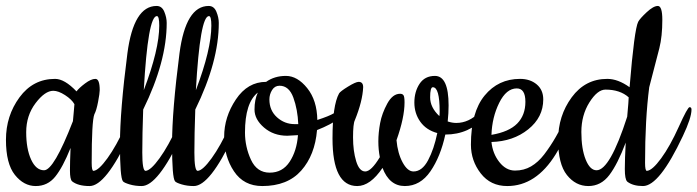

<svg xmlns="http://www.w3.org/2000/svg" viewBox="-20 -620 2343 645"><path d="M281 5Q242 5 222 -11Q215 -18 215 -46.5Q215 -75 217 -123Q191 -58 165.5 -26.5Q140 5 100 5Q60 5 30 -32.5Q0 -70 0 -150.5Q0 -231 45.5 -293Q91 -355 165 -355Q197 -355 237 -313Q245 -324 265.5 -339.5Q286 -355 300.5 -355Q315 -355 315 -317Q315 -307 309.5 -278Q304 -249 297 -236Q288 -213 288 -73Q288 -46 294 -46Q311 -47 341 -88.5Q371 -130 400.5 -195Q430 -260 436.5 -260Q443 -260 443 -252Q443 -224 414 -163Q335 5 281 5ZM159 -315Q131 -315 99.5 -273.5Q68 -232 68 -176Q68 -120 84.5 -84Q101 -48 128 -48Q161 -48 225 -213Q226 -221 227.5 -240.5Q229 -260 230 -270Q221 -286 198.5 -300.5Q176 -315 159 -315Z M456 5Q434 5 415.5 -0.5Q397 -6 393 -11Q383 -23 383 -135.5Q383 -248 408 -441Q429 -600 506 -600Q524 -600 532 -580.5Q540 -561 540 -543Q540 -413 461 -252Q458 -169 458 -107.5Q458 -46 469 -46Q486 -47 516 -88.5Q546 -130 575.5 -195Q605 -260 611.5 -260Q618 -260 618 -252Q618 -224 589 -163Q510 5 456 5ZM515 -534Q515 -566 507 -566Q477 -566 463 -317Q515 -454 515 -534Z M631 5Q609 5 590.5 -0.5Q572 -6 568 -11Q558 -23 558 -135.5Q558 -248 583 -441Q604 -600 681 -600Q699 -600 707 -580.5Q715 -561 715 -543Q715 -413 636 -252Q633 -169 633 -107.5Q633 -46 644 -46Q661 -47 691 -88.5Q721 -130 750.5 -195Q780 -260 786.5 -260Q793 -260 793 -252Q793 -224 764 -163Q685 5 631 5ZM690 -534Q690 -566 682 -566Q652 -566 638 -317Q690 -454 690 -534Z M1046 -217Q1086 -230 1101.5 -239.5Q1117 -249 1125 -254L1137 -261Q1142 -264 1145 -264Q1153 -264 1153 -255Q1153 -246 1122 -223.5Q1091 -201 1045 -183Q1038 -99 992 -47Q946 5 861 5Q799 5 766 -44.5Q733 -94 733 -160.5Q733 -227 772.5 -286Q812 -345 874 -345Q902 -365 940.5 -365Q979 -365 1012 -324Q1045 -283 1046 -217ZM981 -166 945 -164Q899 -164 867 -191.5Q835 -219 835 -252Q835 -285 846 -309Q803 -275 803 -175Q803 -127 823 -83.5Q843 -40 886 -40Q929 -40 953 -76.5Q977 -113 981 -166ZM919 -332Q903 -332 894 -317.5Q885 -303 885 -286Q885 -249 910.5 -226Q936 -203 970 -203H982Q980 -252 965.5 -292Q951 -332 919 -332Z M1513 -207Q1555 -207 1591 -243Q1609 -261 1615.5 -261Q1622 -261 1622 -251Q1622 -241 1609 -227Q1556 -168 1476 -168Q1460 -94 1426 -44.5Q1392 5 1340 5Q1288 5 1265 -56Q1224 5 1180 5Q1097 5 1097 -155Q1097 -266 1119 -306Q1123 -313 1149 -329Q1175 -345 1185 -345Q1200 -345 1200 -327Q1198 -280 1172 -216Q1166 -204 1166 -158.5Q1166 -113 1176.5 -78.5Q1187 -44 1207 -44Q1227 -44 1256 -92Q1251 -117 1251 -145.5Q1251 -174 1257 -206.5Q1263 -239 1281 -272Q1299 -305 1324 -305Q1332 -305 1335.5 -300Q1339 -295 1339 -276Q1339 -225 1312 -149Q1316 -105 1332.5 -74.5Q1349 -44 1369 -44Q1398 -44 1418 -81.5Q1438 -119 1449 -173Q1412 -183 1392 -211Q1372 -239 1372 -275.5Q1372 -312 1389.5 -338.5Q1407 -365 1441 -365Q1487 -365 1487 -266Q1487 -240 1484 -212Q1499 -207 1513 -207ZM1434 -327Q1425 -327 1425 -293Q1425 -259 1456 -230Q1457 -235 1457 -245Q1457 -327 1434 -327Z M1684 5Q1628 5 1595 -37.5Q1562 -80 1562 -134Q1562 -243 1608 -299Q1654 -355 1727 -355Q1761 -355 1783 -336.5Q1805 -318 1805 -286Q1805 -226 1754.5 -185.5Q1704 -145 1631 -143Q1635 -104 1657.5 -75.5Q1680 -47 1710 -47Q1740 -47 1764 -61Q1788 -75 1808 -101Q1850 -156 1880 -226Q1888 -244 1892.5 -252Q1897 -260 1902.5 -260Q1908 -260 1908 -252Q1908 -202 1847 -102Q1781 5 1684 5ZM1631 -167Q1690 -177 1717.5 -205Q1745 -233 1745 -278Q1745 -323 1716 -323Q1681 -323 1657 -274.5Q1633 -226 1631 -167Z M2140 5Q2106 5 2087 -10Q2079 -18 2079 -52Q2079 -86 2082 -141Q2055 -69 2027 -32Q1999 5 1956.5 5Q1914 5 1884.5 -32Q1855 -69 1855 -150Q1855 -231 1900.5 -293Q1946 -355 2020 -355Q2056 -355 2095 -327Q2111 -522 2124 -547Q2130 -558 2152.5 -579Q2175 -600 2190 -600Q2205 -600 2205 -553Q2205 -498 2195 -458Q2168 -355 2161 -327Q2147 -219 2147 -73Q2147 -46 2153 -46Q2171 -47 2201 -88Q2231 -129 2260.5 -194.5Q2290 -260 2296.5 -260Q2303 -260 2303 -252Q2303 -224 2274 -163Q2195 5 2140 5ZM2014 -319Q1987 -319 1960 -276Q1933 -233 1933 -176.5Q1933 -120 1947.5 -84Q1962 -48 1984 -48Q2029 -48 2087 -228Q2092 -283 2092 -293Q2063 -319 2014 -319Z"/></svg>

Font: Cookie
Style: Regular
Weight: 400
Designer: Ania Kruk
Foundry: Ania Kruk
Version: Version 1.004